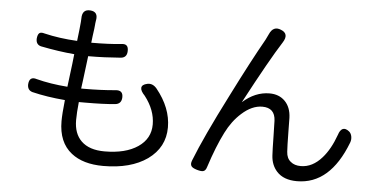

<svg xmlns="http://www.w3.org/2000/svg" viewBox="-53 -876 1949 1011"><g transform="rotate(5 921.0 -371.0)"><path d="M524 34Q417 34 355 -15Q285 -70 285 -182Q285 -220 293 -294Q197 -302 119 -321Q92 -329 93 -360Q96 -404 136 -391Q209 -372 300 -365Q302 -381 306 -413Q317 -498 321 -539Q238 -546 143 -565Q116 -572 117 -603Q119 -625 127.5 -632.5Q136 -640 156 -634Q235 -615 330 -610Q338 -675 341 -711Q342 -717 342 -730Q342 -779 385 -776Q430 -773 419 -723Q419 -718 417 -708V-706Q416 -689 409 -641Q407 -619 405 -607Q497 -607 564 -614Q602 -620 600 -579Q599 -545 567 -542Q478 -535 402 -535H395Q389 -493 379 -407Q375 -377 373 -362H392Q477 -362 553 -369Q595 -374 593 -333Q591 -299 558 -296Q496 -290 402 -290Q385 -290 367 -290Q361 -233 361 -194Q361 -123 401 -84Q443 -43 524 -43Q635 -43 700 -87Q765 -131 765 -206.5Q765 -282 710 -353Q687 -377 688 -393Q689 -411 718 -417Q746 -423 768 -397Q846 -301 846 -198Q846 -92 757 -28Q669 34 524 34Z M1547 25Q1476 25 1440 -15Q1410 -48 1407 -98Q1405 -129 1404 -200Q1403 -258 1402 -282Q1399 -350 1332 -350Q1277 -350 1223 -301Q1176 -259 1144 -195Q1106 -120 1070 -9Q1064 12 1051 15Q1041 18 1017 11Q994 4 988 -5Q980 -16 988 -36Q1038 -164 1154 -392Q1250 -583 1318 -703Q1328 -723 1333 -734Q1353 -779 1394 -762Q1440 -744 1409 -696Q1348 -601 1222 -364Q1288 -423 1364 -423Q1414 -423 1445 -392Q1477 -360 1479 -304Q1480 -281 1480 -230Q1481 -153 1483 -125Q1485 -90 1507 -73Q1527 -56 1560 -56Q1622 -56 1672 -113Q1713 -159 1741 -237Q1749 -263 1763.5 -269.5Q1778 -276 1798 -260Q1809 -251 1812 -234Q1815 -218 1809 -202Q1722 25 1547 25Z"/></g></svg>

Font: GenSenRounded JP R
Style: Regular
Weight: 400
Version: Version 1.501;PS 1;hotconv 16.6.51;makeotf.lib2.5.65220